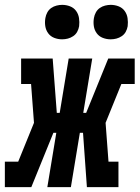

<svg xmlns="http://www.w3.org/2000/svg" viewBox="-50 -771 575 791"><path d="M-30 0V-105H25L90 -265L78 -425H37V-530H167L184 -306H196L233 -530H330L293 -306H305L396 -530H505V-425H450L385 -265L397 -105H438V0H308L292 -224H279L242 0H145L182 -224H170L79 0ZM406 -609Q389 -609 373.5 -615Q358 -621 348.5 -634Q339 -647 336.5 -663.5Q334 -680 337 -697Q339 -709 345 -720Q351 -731 361 -738Q371 -745 383 -748Q395 -751 406 -751Q423 -751 438.5 -745Q454 -739 463.5 -726Q473 -713 475.5 -696.5Q478 -680 476 -663Q474 -651 468 -640Q462 -629 451.5 -622Q441 -615 429.5 -612Q418 -609 406 -609ZM206 -609Q189 -609 173.5 -615Q158 -621 148.5 -634Q139 -647 136.5 -663.5Q134 -680 137 -697Q139 -709 145 -720Q151 -731 161 -738Q171 -745 183 -748Q195 -751 206 -751Q223 -751 238.5 -745Q254 -739 263.5 -726Q273 -713 275.5 -696.5Q278 -680 276 -663Q274 -651 268 -640Q262 -629 251.5 -622Q241 -615 229.5 -612Q218 -609 206 -609Z"/></svg>

Font: Iosevka Slab Extrabold Oblique
Style: Regular
Weight: 800
Italic angle: -9°
Monospace: yes
Designer: Belleve Invis
Foundry: Belleve Invis
Version: Version 11.1.1; ttfautohint (v1.8.3)